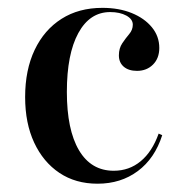

<svg xmlns="http://www.w3.org/2000/svg" viewBox="-20 -447 455 479"><path d="M223.4 11.3Q168.5 11.3 128.2 -15.7Q87.9 -42.7 65.3 -91.1Q42.7 -139.5 42.7 -204.8Q42.7 -272.6 66.5 -322.6Q90.3 -372.6 133.5 -400Q176.6 -427.4 235.5 -427.4Q276.6 -427.4 308.5 -414.5Q340.3 -401.6 358.9 -379Q377.4 -356.5 377.4 -327.4Q377.4 -301.6 361.7 -285.9Q346 -270.2 321.8 -270.2Q300.8 -270.2 288.7 -280.6Q276.6 -291.1 276.6 -308.9Q276.6 -326.6 285.1 -339.1Q293.5 -351.6 302.4 -362.1Q311.3 -372.6 311.3 -385.5Q311.3 -399.2 295.2 -408.1Q279 -416.9 254.8 -416.9Q204 -416.9 175.4 -364.5Q146.8 -312.1 146.8 -217.7Q146.8 -123.4 177 -72.2Q207.3 -21 263.7 -21Q302.4 -21 331 -44.8Q359.7 -68.5 375.8 -113.7L384.7 -109.7Q366.1 -51.6 323.8 -20.2Q281.5 11.3 223.4 11.3Z"/></svg>

Font: Playfair 144pt SemiCondensed SemiBold
Style: Regular
Weight: 600
Width: 4
Designer: Claus Eggers Sørensen
Foundry: Claus Eggers Sørensen
Version: Version 2.203